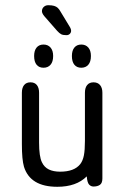

<svg xmlns="http://www.w3.org/2000/svg" viewBox="-20 -707 479 737"><path d="M313 -30Q315 -6 322 1.5Q329 9 339 9Q354 9 363.5 2.5Q373 -4 373 -22V-351Q373 -370 364 -380.5Q355 -391 339 -391Q323 -391 314.5 -380.5Q306 -370 306 -351V-166Q306 -131 302 -110.5Q298 -90 288 -77Q265 -48 211 -48Q185 -48 167.5 -56.5Q150 -65 141 -84Q130 -106 130 -160V-351Q130 -370 121.5 -380.5Q113 -391 97 -391Q81 -391 72.5 -380.5Q64 -370 64 -351V-154Q64 -123 66 -102Q68 -81 72 -67Q96 10 200 10Q273 10 313 -30ZM147 -536Q130 -536 120.5 -524.5Q111 -513 111 -492Q111 -470 120.5 -458.5Q130 -447 147 -447Q164 -447 174 -458.5Q184 -470 184 -492Q184 -513 174 -524.5Q164 -536 147 -536ZM292 -536Q275 -536 265.5 -524.5Q256 -513 256 -492Q256 -470 265.5 -458.5Q275 -447 292 -447Q309 -447 319 -458.5Q329 -470 329 -492Q329 -513 319 -524.5Q309 -536 292 -536ZM150 -645 199 -589Q208 -579 215 -575.5Q222 -572 235 -572Q243 -572 248 -577Q253 -582 253 -589Q253 -595 249 -602L212 -663Q207 -672 201.5 -677Q196 -682 187.5 -684.5Q179 -687 165 -687Q155 -687 148 -680.5Q141 -674 141 -664Q141 -656 150 -645Z"/></svg>

Font: Beiruti
Style: Regular
Weight: 400
Version: Version 1.00